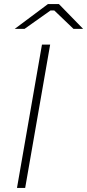

<svg xmlns="http://www.w3.org/2000/svg" viewBox="-20 -918 426 938"><path d="M63 0H103L225 -700H185ZM52 -777H100L227 -867H245L339 -777H386L268 -898H214Z"/></svg>

Font: Fixel Display ExtraLight
Style: Italic
Weight: 200
Italic angle: -10°
Designer: AlfaBravo + MacPaw
Foundry: Kyrylo Tkachov, Marchela Mozhyna, Serhii Makarenko, Maria Weinstein, Zakhar Kryvoshyya
Version: Version 1.210;Glyphs 3.2 (3217)